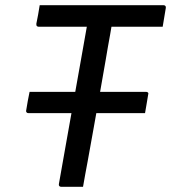

<svg xmlns="http://www.w3.org/2000/svg" viewBox="-20 -720 659 740"><path d="M94 -366H543Q548 -366 550.5 -363Q553 -360 551 -355Q548 -336 545 -319Q542 -302 539 -284H90Q86 -284 84 -285.5Q82 -287 81 -289.5Q80 -292 81 -295Q84 -314 87 -330.5Q90 -347 94 -366ZM133 -700H610Q615 -700 617.5 -697Q620 -694 619 -689Q616 -670 613 -653Q610 -636 607 -617H129Q126 -617 123.5 -618.5Q121 -620 120.5 -622.5Q120 -625 120 -628Q124 -647 127 -664Q130 -681 133 -700ZM300 0Q279 0 258 0Q237 0 216 0Q211 0 208.5 -3Q206 -6 207 -11Q221 -92 235.5 -172Q250 -252 264 -332Q278 -412 292.5 -492Q307 -572 321 -653H423L413 -637Q409 -612 404.5 -587Q400 -562 395.5 -537Q391 -512 387 -487Q376 -423 364.5 -358.5Q353 -294 341.5 -229.5Q330 -165 318 -99Q313 -73 308.5 -48Q304 -23 300 0Z"/></svg>

Font: Rec Mono Linear
Style: Italic
Weight: 400
Italic angle: -10°
Monospace: yes
Version: Version 1.085; ttfautohint (v1.8.4.7-5d5b)